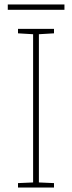

<svg xmlns="http://www.w3.org/2000/svg" viewBox="-20 -844 323 864"><path d="M223 0H61V-20L129 -23V-690L61 -694V-714H223V-694L155 -690V-23L223 -20ZM270 -824V-800H15V-824Z"/></svg>

Font: Noto Sans Cham Thin
Style: Regular
Weight: 250
Version: Version 2.002